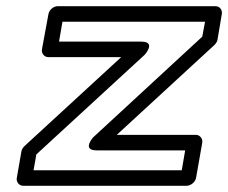

<svg xmlns="http://www.w3.org/2000/svg" viewBox="-20 -573 734 618"><path d="M291 -89H576L565 -25H88L97 -76L446 -397C446 -397 484 -439 435 -439H170L181 -503H640L631 -455L280 -131C280 -131 242 -89 291 -89ZM356 -139 670 -428C675 -433 679 -439 680 -445L694 -528C696 -539 689 -553 674 -553H165C154 -553 139 -543 136 -528L115 -414C113 -403 121 -389 136 -389H370L59 -103C54 -98 50 -92 49 -86L34 0C32 11 40 25 55 25H581C592 25 608 15 611 0L631 -114C633 -125 625 -139 610 -139Z"/></svg>

Font: Asimov
Style: XWidOuIt
Weight: 500
Designer: Google
Version: Version 2.000980; 2014